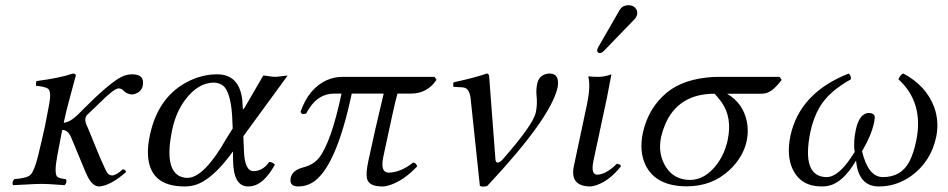

<svg xmlns="http://www.w3.org/2000/svg" viewBox="-20 -703 3625 734"><path d="M199.2 -108.9Q186 -38.6 199.2 -26.9Q207.5 -20.5 231.9 -18.1Q237.8 -6.3 227.1 4.9Q218.3 4.4 198.7 2.9Q161.1 0 140.1 0Q116.7 0 79.1 2.4Q47.9 4.4 29.8 4.9Q23.9 -6.8 34.7 -18.1Q83.5 -22 96.7 -34.7Q111.8 -50.8 126 -108.9Q142.1 -175.3 151.9 -220.7Q157.7 -248.5 168.5 -307.1Q176.8 -354.5 163.1 -364.3Q152.3 -371.6 117.7 -375Q116.7 -387.2 119.6 -393.1Q209.5 -404.8 258.8 -421.9Q270 -420.9 270 -415Q269.5 -413.6 242.2 -311.5Q232.4 -274.9 223.6 -233.9Q246.6 -235.4 274.9 -262.2L320.3 -307.1Q412.6 -397.5 453.1 -413.1Q470.2 -418.9 485.8 -418.9Q533.7 -418.9 525.9 -376Q525.4 -374.5 525.4 -374Q521 -353.5 498 -344.7Q490.7 -342.3 484.9 -341.8Q465.3 -342.8 452.6 -356Q444.8 -364.7 433.6 -365.2Q416.5 -365.2 359.4 -308.1Q356.4 -305.2 354.5 -303.2L311.5 -262.2Q307.6 -257.3 306.2 -249Q304.2 -237.3 316.4 -212.9L361.8 -102.1Q385.7 -46.9 391.6 -40Q399.4 -32.7 408.7 -32.2Q425.8 -33.7 449.7 -56.2Q459.5 -53.2 460.9 -48.3Q461.4 -46.4 461.4 -44.9Q401.9 7.3 358.9 9.8Q334.5 9.8 315.4 -27.3Q308.6 -41 300.8 -60.1L254.4 -171.9Q243.2 -202.1 224.6 -205.6Q220.7 -206.1 217.8 -206.1Q212.4 -178.2 199.2 -108.9Z M910.2 -182.1 912.6 -127Q915 -49.8 948.7 -48.8Q979.5 -48.8 1002 -74.7Q1005.9 -79.6 1009.3 -84Q1023.9 -83 1030.8 -73.2Q990.7 -2 946.8 7.8Q937 9.8 926.3 9.8Q873 7.8 871.1 -86.9L870.6 -124Q791.5 -14.6 725.1 4.4Q705.6 9.8 685.5 9.8Q548.3 9.8 545.4 -117.2Q544.9 -149.4 553.2 -187Q585.4 -337.9 706.1 -395Q757.3 -418.9 809.6 -418.9Q895 -418.9 906.2 -320.8Q907.7 -306.2 908.2 -290Q908.2 -280.3 913.6 -289.6Q914.6 -291 915.5 -292L986.3 -414.1Q993.2 -414.1 1008.8 -411.6Q1024.4 -409.2 1031.2 -409.2Q1038.6 -409.2 1057.1 -411.6Q1073.7 -414.1 1079.6 -414.1ZM869.6 -211.9 868.7 -231.9Q865.7 -349.6 832 -376Q817.4 -386.7 797.9 -387.2Q736.3 -387.2 686 -318.8Q652.3 -272 638.7 -209Q605.5 -51.8 672.9 -26.9Q684.6 -22.9 697.3 -22.9Q761.2 -24.9 845.2 -172.9Z M1641.1 -409.2 1648.9 -397.9Q1612.8 -344.7 1549.8 -345.2H1499.5Q1488.8 -309.6 1444.8 -101.1Q1433.6 -43.9 1465.3 -43Q1512.7 -43.9 1559.6 -82Q1572.8 -78.6 1574.7 -66.9Q1524.4 -13.7 1471.2 4.4Q1454.6 9.8 1441.4 9.8Q1389.6 9.8 1382.8 -21Q1378.4 -42.5 1388.2 -87.9Q1411.6 -198.7 1446.8 -345.2H1324.7Q1263.7 -57.1 1172.4 -3.9Q1147.9 9.8 1121.1 9.8Q1089.4 9.8 1090.3 -15.1Q1090.8 -19.5 1091.3 -22.9Q1096.7 -49.3 1130.9 -60.5Q1135.3 -62 1138.7 -63Q1177.2 -72.3 1199.2 -99.1Q1246.1 -158.7 1285.6 -345.2H1257.8Q1197.8 -345.2 1161.1 -287.1Q1155.8 -278.3 1150.4 -269Q1134.8 -263.2 1129.9 -272.9Q1129.4 -275.4 1129.4 -276.9Q1160.2 -364.3 1228 -396Q1257.3 -409.2 1289.1 -409.2Z M1779.3 -325.2Q1774.9 -364.7 1753.4 -368.2Q1750 -368.7 1747.6 -369.1L1713.4 -371.1Q1711.4 -381.8 1713.9 -388.2Q1802.2 -407.7 1840.8 -421.9Q1848.6 -421.9 1850.1 -411.1Q1850.1 -409.7 1850.1 -409.2L1874 -94.2Q1875.5 -75.2 1891.6 -84.5Q1895.5 -87.4 1898.4 -89.8Q2018.1 -225.6 2028.3 -272.9Q2035.2 -304.2 2030.8 -342.8Q2029.3 -362.3 2033.7 -382.8Q2040 -413.6 2068.8 -420.4Q2075.2 -421.9 2081.1 -421.9Q2114.3 -421.9 2113.3 -383.8Q2112.8 -376 2111.8 -369.1Q2085.4 -251 1842.8 7.8Q1827.1 13.2 1814.5 7.8Z M2381.3 -683.1Q2407.2 -683.1 2415 -662.1Q2417 -654.8 2416 -647.9Q2413.1 -637.7 2406.2 -629.9L2288.1 -507.8Q2280.3 -500.5 2274.4 -500Q2263.7 -500 2262.7 -509.8Q2262.7 -511.7 2263.2 -513.2Q2264.6 -517.6 2267.1 -522.9L2349.6 -666Q2360.4 -682.6 2381.3 -683.1ZM2224.6 -307.1Q2238.3 -374 2229 -409.2L2231.4 -411.1Q2243.2 -409.2 2270 -409.2Q2292.5 -409.7 2317.4 -418.9Q2317.4 -418 2299.8 -327.1L2248 -85Q2238.8 -36.1 2262.7 -35.2Q2297.4 -36.1 2338.4 -77.1Q2351.6 -74.2 2352.5 -71.3Q2353 -68.8 2353.5 -66.9Q2311.5 -13.7 2261.7 4.4Q2246.1 9.8 2233.9 9.8Q2158.2 7.8 2173.8 -67.9Z M2889.2 -344.7H2759.3Q2820.8 -309.1 2835.4 -237.3Q2842.3 -201.7 2834.5 -164.1Q2821.3 -102.1 2767.6 -51.8Q2701.2 9.3 2606 9.3Q2487.8 9.3 2447.8 -71.8Q2422.9 -124 2437.5 -194.8Q2458.5 -290.5 2529.3 -349.1Q2593.3 -401.9 2706.1 -408.7Q2718.8 -409.2 2730.5 -409.2H2960.4L2968.3 -397.9Q2935.5 -353.5 2907.7 -346.7Q2898.4 -344.7 2889.2 -344.7ZM2617.7 -15.1Q2676.8 -15.1 2723.1 -78.1Q2751 -117.7 2761.7 -167Q2780.3 -253.4 2738.3 -312.5Q2727.5 -327.6 2711.9 -344.7Q2572.8 -344.7 2522.5 -226.6Q2513.2 -204.1 2507.3 -179.2Q2493.7 -114.3 2526.4 -63.5Q2557.6 -15.6 2617.7 -15.1Z M3559.1 -180.2Q3539.1 -85 3463.4 -30.3Q3407.2 9.8 3339.8 9.8Q3262.7 9.8 3252.9 -86.9Q3252.9 -88.4 3252.4 -88.9Q3203.1 -4.9 3147.5 7.3Q3134.3 9.8 3120.6 9.8Q3042.5 9.8 3010.7 -55.2Q2985.8 -107.9 3002 -185.1Q3038.1 -348.6 3224.6 -421.9Q3233.9 -414.6 3232.9 -399.9Q3149.4 -353.5 3114.3 -294.9Q3089.8 -253.9 3078.1 -199.2Q3043 -27.3 3140.1 -25.9Q3177.7 -25.9 3221.2 -83.5Q3233.4 -100.1 3247.6 -122.1Q3241.2 -158.7 3252 -208Q3263.2 -259.8 3291 -269.5Q3295.9 -271 3300.3 -271Q3324.7 -271 3324.2 -252.9Q3323.7 -246.1 3321.8 -235.8Q3311.5 -186.5 3278.3 -129.9Q3276.4 -127 3275.4 -125Q3298.8 -26.9 3354.5 -25.9Q3425.8 -25.9 3457 -86.4Q3472.7 -117.2 3482.9 -166Q3512.2 -311 3414.6 -399.9Q3422.4 -418.9 3433.6 -421.9Q3521.5 -375 3551.8 -292Q3570.8 -237.8 3559.1 -180.2Z"/></svg>

Font: Linux Libertine Display Slanted O
Style: Slanted
Weight: 400
Designer: Philipp H. Poll
Foundry: Philipp H. Poll
Version: Version 5.0.9